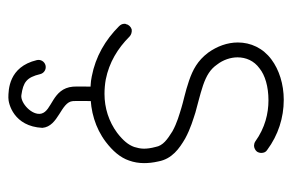

<svg xmlns="http://www.w3.org/2000/svg" viewBox="-138 -357 688 452"><g transform="rotate(90 206.0 -131.0)"><path d="M218 41.3C217.3 32.4 218 2.3 218 -6.7H184C184 2.3 183.2 32.4 184 41.3C188.4 90.4 241.3 90 247.5 115.8C252.6 137.6 222.3 165.3 204 162.7C173.7 158.3 162.2 150.6 154.5 118.4C152.4 109.3 143.2 103.6 134 105.8C124.9 108 119.3 117.2 121.5 126.3C137.4 193 192.2 193.1 210 193.3C224.2 193.5 277.6 180.4 281 113.3C277.7 74.7 219.9 70.1 218 41.3ZM333 -416C298 -442 257 -455 215 -455C178 -455 144 -444 120 -426C93 -406 80 -377 80 -347C80 -322 89 -298 104 -277C123 -252 144 -241 170 -232C196 -223 222 -218 234 -214C250 -209 269 -204 289 -193C308 -181 323 -171 326 -153C329 -142 330 -133 330 -126C330 -117 328 -110 326 -103C321 -89 311 -77 293 -63C266 -43 234 -33 201 -33C190 -33 178 -34 167 -36C127 -44 94 -64 66 -92C62 -96 55 -98 49 -97C43 -95 38 -90 37 -84C36 -83 36 -81 36 -80C36 -75 38 -71 42 -67C74 -35 113 -12 160 -3C174 0 187 0 201 0C241 0 281 -11 314 -36C335 -52 351 -70 358 -91C362 -102 364 -114 364 -126C364 -136 363 -147 360 -160C354 -192 330 -209 306 -223C282 -236 260 -242 245 -247C228 -252 205 -257 181 -265C158 -273 143 -282 132 -298C121 -312 115 -330 115 -346C115 -366 123 -385 141 -398C157 -411 184 -419 216 -419C247 -419 281 -411 313 -388C316 -386 320 -385 323 -385C328 -385 334 -388 337 -392C339 -395 340 -399 340 -402C340 -408 338 -413 333 -416Z"/></g></svg>

Font: LetsTrace
Style: basic
Weight: 500
Version: Version 002.000